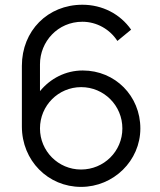

<svg xmlns="http://www.w3.org/2000/svg" viewBox="-20 -754 660 790"><path d="M313.5 15C447 15 557.5 -92.5 557.5 -225.5C557.5 -359 454 -464 320.5 -464C250 -464 187 -431 144.5 -379V-489.5C144.5 -582.5 217.5 -664.5 319 -664.5C378.5 -664.5 432.5 -633 463 -585.5L519.5 -632C474.5 -696.5 401 -734.5 319 -734.5C176.5 -734.5 70 -627.5 70 -483V-233.5C70 -93 178 15 313.5 15ZM313.5 -56.5C219.5 -56.5 144.5 -132.5 144.5 -225.5C144.5 -319.5 220 -395.5 314 -395.5C408 -395.5 483.5 -319.5 483.5 -225.5C483.5 -131.5 407.5 -56.5 313.5 -56.5Z"/></svg>

Font: Hauora
Style: Regular
Weight: 400
Designer: Mikhail Sharanda
Foundry: WCYS & Co.
Version: Version 1.010